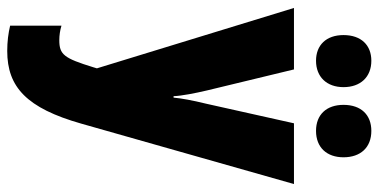

<svg xmlns="http://www.w3.org/2000/svg" viewBox="-278 -529 1047 531"><g transform="rotate(90 245.5 -263.5)"><path d="M77 -690C77 -642 105 -614 148 -614C193 -614 221 -644 221 -690C221 -737 193 -767 148 -767C105 -767 77 -739 77 -690ZM270 -690C270 -643 297 -614 342 -614C388 -614 415 -644 415 -690C415 -737 388 -767 342 -767C298 -767 270 -739 270 -690ZM2 -553 169 -8 166 2C141 83 131 96 91 96C78 96 64 94 51 90V232C72 237 95 240 121 240C221 240 279 186 322 35L489 -553H321L267 -311C257 -270 252 -242 250 -220H246C245 -243 238 -279 230 -313L172 -553Z"/></g></svg>

Font: Noto Sans Myanmar UI ExtraCondensed Black
Style: Regular
Weight: 900
Width: 2
Designer: Monotype Design Team
Foundry: Monotype Imaging Inc.
Version: Version 2.103